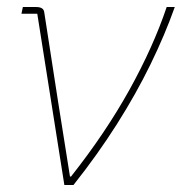

<svg xmlns="http://www.w3.org/2000/svg" viewBox="-20 -526 517 546"><path d="M189 0H163L86 -487H41L45 -506H83Q93 -506 99 -502.5Q105 -499 106 -490L145 -238L179 -24H182Q280 -148 348 -270.5Q416 -393 454 -506H477Q449 -427 408 -343Q367 -259 312.5 -173Q258 -87 189 0Z"/></svg>

Font: IBM Plex Sans Thin
Style: Italic
Weight: 250
Italic angle: -11.31°
Designer: Mike Abbink, Paul van der Laan, Pieter van Rosmalen
Foundry: Bold Monday
Version: Version 3.201